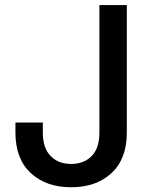

<svg xmlns="http://www.w3.org/2000/svg" viewBox="-20 -748 612 777"><path d="M268.1 9.8Q166.5 9.8 104.5 -47.6Q42.5 -105 42.5 -211.4V-252H153.3V-210.9Q153.3 -148.9 184.8 -116.7Q216.3 -84.5 268.1 -84.5Q319.8 -84.5 351.1 -116.7Q382.3 -148.9 382.3 -210.9V-727.5H493.2V-211.4Q493.2 -105 431.4 -47.6Q369.6 9.8 268.1 9.8Z"/></svg>

Font: Inter 16pt Medium
Style: Regular
Weight: 500
Version: Version 4.001;git-66647c0bb